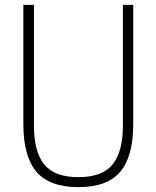

<svg xmlns="http://www.w3.org/2000/svg" viewBox="-20 -760 643 789"><path d="M302 9Q183.5 9 129.8 -54.2Q76 -117.5 76 -249.5V-740H119.5V-243.5Q119.5 -136 162 -84Q204.5 -32 302 -32Q400 -32 442.5 -84Q485 -136 485 -243.5V-740H527.5V-249.5Q527.5 -117.5 474.2 -54.2Q421 9 302 9Z"/></svg>

Font: Encode Sans Cnd XLt
Style: Regular
Weight: 200
Width: 3
Designer: Multiple Designers
Foundry: Impallari Type
Version: Version 3.002; ttfautohint (v1.8.3) -l 8 -r 50 -G 200 -x 14 